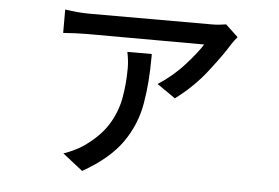

<svg xmlns="http://www.w3.org/2000/svg" viewBox="-47 -611 1094 752"><g transform="rotate(5 500.0 -235.0)"><path d="M638 -238 566 -288Q625 -326 670.5 -377Q716 -428 734 -458L276 -459Q232 -459 180 -455V-547Q232 -539 276 -539H758Q784 -539 813 -544L862 -498Q850 -484 840 -469Q817 -430 763 -360Q709 -290 638 -238ZM301 77 222 15Q263 1 296 -20Q360 -64 391.5 -114Q423 -164 433.5 -220.5Q444 -277 444 -340Q444 -369 437 -403H533V-389Q533 -290 518.5 -206.5Q504 -123 454.5 -52.5Q405 18 301 77Z"/></g></svg>

Font: LXGW 975 Gothic SC
Style: Regular
Weight: 400
Version: Version 2.01;February 25, 2021